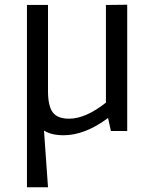

<svg xmlns="http://www.w3.org/2000/svg" viewBox="-20 -555 651 812"><path d="M428 -534 518 -535V-1H449L437 -56Q339 17 249 17Q197 17 166 -3L183 237H94V-534H183V-170Q183 -107 203 -80Q223 -53 272 -53Q342 -53 428 -121Z"/></svg>

Font: Martel Sans
Style: Regular
Weight: 400
Designer: Dan Reynolds and Mathieu Réguer
Foundry: Dan Reynolds and Mathieu Réguer
Version: Version 1.001;PS 001.001;hotconv 1.0.70;makeotf.lib2.5.58329